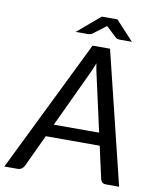

<svg xmlns="http://www.w3.org/2000/svg" viewBox="-126 -951 839 1024"><g transform="rotate(10 293.0 -439.0)"><path d="M590 0H518Q505.5 0 498.5 -6.2Q491.5 -12.5 489 -22.5L450 -197.5H158L76 -22.5Q71.5 -13.5 62.2 -6.8Q53 0 41.5 0H-31.5L320 -716.5H414.5ZM189.5 -265.5H435L369 -562Q366 -575 362.5 -591.5Q359 -608 356.5 -627Q349.5 -608 342.2 -591.2Q335 -574.5 328.5 -561.5ZM523 -773H457.5Q452 -773 445.8 -774.5Q439.5 -776 435.5 -779.5L378.5 -833L307.5 -779.5Q303 -776 296.2 -774.5Q289.5 -773 283.5 -773H218.5L341.5 -877.5H426Z"/></g></svg>

Font: LatoHex
Style: Italic
Weight: 400
Italic angle: -7°
Designer: Lukasz Dziedzic
Foundry: tyPoland Lukasz Dziedzic
Version: Version 1.104; Western+Polish opensource